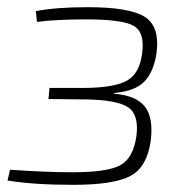

<svg xmlns="http://www.w3.org/2000/svg" viewBox="-20 -508 527 535"><path d="M83 -447 80 -477Q137 -488 224 -488Q341 -488 383.5 -461Q426 -434 416 -359Q408 -307 382 -280.5Q356 -254 299 -249L297 -247Q360 -242 384 -210.5Q408 -179 400 -116Q390 -43 344 -18Q298 7 184 7Q73 7 1 -5L8 -35Q109 -28 182 -28Q279 -28 315 -47.5Q351 -67 360 -128Q368 -188 337 -209Q306 -230 216 -231L115 -232L118 -263H218Q301 -264 335 -284Q369 -304 376 -359Q384 -418 352.5 -436Q321 -454 220 -454Q136 -454 83 -447Z"/></svg>

Font: Exo 2.0 Extra Light
Style: Italic
Weight: 250
Italic angle: -8°
Designer: Natanael Gama
Version: Version 1.001;PS 001.001;hotconv 1.0.70;makeotf.lib2.5.58329